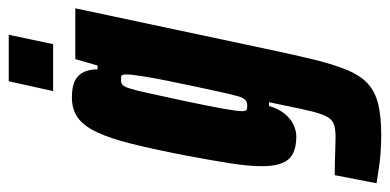

<svg xmlns="http://www.w3.org/2000/svg" viewBox="-288 -454 913 450"><g transform="rotate(-90 169.0 -229.5)"><path d="M77 207Q57 207 36 205.5Q15 204 -3.5 201Q-22 198 -36 196L-17 98Q-2 98 16.5 98.5Q35 99 50.5 99.5Q66 100 72 100Q90 100 101 96.5Q112 93 119 81.5Q126 70 132 46Q138 22 146 -18Q148 -28 150 -37Q152 -46 154 -56H145Q139 -34 127 -19.5Q115 -5 101 1.5Q87 8 73 8Q50 8 34.5 0.5Q19 -7 11.5 -24.5Q4 -42 4 -72Q4 -104 11 -148.5Q18 -193 30 -256Q44 -328 56.5 -378Q69 -428 83.5 -459Q98 -490 117.5 -504Q137 -518 165 -518Q191 -518 205 -510.5Q219 -503 225 -489.5Q231 -476 231 -458H240L255 -510H374L279 -63Q265 4 253.5 50.5Q242 97 229 128Q216 159 197 176Q178 193 149 200Q120 207 77 207ZM145 -107Q150 -107 154.5 -108.5Q159 -110 163 -116.5Q167 -123 170 -137Q173 -147 178.5 -172.5Q184 -198 191 -230.5Q198 -263 204.5 -295.5Q211 -328 215 -353.5Q219 -379 219 -389Q219 -399 217 -401Q215 -403 206 -403Q200 -403 195.5 -400Q191 -397 186.5 -383.5Q182 -370 175.5 -340Q169 -310 157 -255Q144 -193 138.5 -162Q133 -131 133 -119Q133 -113 134.5 -110.5Q136 -108 139 -107.5Q142 -107 145 -107ZM180 -562 203 -666H312L290 -562Z"/></g></svg>

Font: Saira UltraCondensed Black
Style: Italic
Weight: 900
Width: 1
Italic angle: -12°
Designer: Hector Gatti with collaboration of the Omnibus-Type team
Foundry: Omnibus-Type
Version: Version 1.101